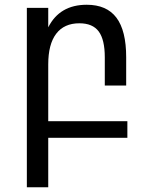

<svg xmlns="http://www.w3.org/2000/svg" viewBox="-20 -580 640 808"><path d="M93 -547H183V-465Q231 -560 345 -560Q429 -560 470 -505.5Q511 -451 511 -339V-220H421V-339Q421 -413 395.5 -447.5Q370 -482 314 -482Q250 -482 216.5 -438Q183 -394 183 -309V-70H516V0H183V208H93Z"/></svg>

Font: PlemolJP35 Console
Style: Regular
Weight: 400
Version: v2.0.3; ttfautohint (v1.8.4.7-5d5b-dirty) -l 6 -r 45 -G 200 